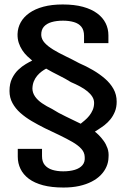

<svg xmlns="http://www.w3.org/2000/svg" viewBox="-20 -700 571 859"><path d="M264 139Q303.5 139 334.8 132Q366 125 390.2 112.5Q414.5 100 431 83Q447.5 66 456.2 46Q465 26 465.5 4.5Q467.5 -18 461 -36.5Q454.5 -55 444 -69.5Q433.5 -84 422.8 -94.8Q412 -105.5 404.5 -111Q411.5 -116 423.2 -123.2Q435 -130.5 448.5 -141Q462 -151.5 474 -166.2Q486 -181 494 -200.5Q502 -220 502 -245Q502 -276.5 487.8 -302Q473.5 -327.5 449.5 -348.2Q425.5 -369 395.5 -386.5Q365.5 -404 334 -417.5Q301.5 -435 271.8 -449.2Q242 -463.5 218.2 -478Q194.5 -492.5 180 -508.2Q165.5 -524 164.5 -543Q164 -566.5 176.2 -580.5Q188.5 -594.5 210.5 -601Q232.5 -607.5 262 -607.5Q289 -607.5 310.5 -601.2Q332 -595 344 -580.2Q356 -565.5 356 -539.5V-507H465V-542Q465 -571.5 452.5 -596.5Q440 -621.5 414.8 -640.2Q389.5 -659 351.2 -669.5Q313 -680 260.5 -680Q211.5 -680 174.2 -670Q137 -660 111.5 -642Q86 -624 72.8 -600.2Q59.5 -576.5 58.5 -548Q58 -526 64 -508Q70 -490 80 -475Q90 -460 101.8 -448.8Q113.5 -437.5 124 -429Q112.5 -423.5 95.5 -413.5Q78.5 -403.5 62 -388Q45.5 -372.5 34 -349.2Q22.5 -326 22.5 -293Q22.5 -263 35.8 -238.8Q49 -214.5 71.2 -194.8Q93.5 -175 122 -158.2Q150.5 -141.5 180.5 -126.5Q215.5 -110 247 -94.8Q278.5 -79.5 303.8 -65Q329 -50.5 343.8 -34.2Q358.5 -18 359 2Q361 24.5 349 38.8Q337 53 314.5 59.8Q292 66.5 263 66.5Q235.5 66.5 214 59.8Q192.5 53 180.2 38.2Q168 23.5 168 -1.5V-34H59.5V1Q59.5 30.5 71.8 55.8Q84 81 109 99.8Q134 118.5 172.5 128.8Q211 139 264 139ZM341 -146.5Q309 -162.5 275 -178.5Q241 -194.5 213 -212.5Q188 -224.5 168 -238.2Q148 -252 136.8 -268.2Q125.5 -284.5 125 -303.5Q125.5 -321.5 131.2 -335.8Q137 -350 146.2 -361Q155.5 -372 166.2 -380Q177 -388 186.5 -393Q213 -377.5 242.5 -363Q272 -348.5 297.5 -332.5Q319 -323.5 338 -313.2Q357 -303 371 -291.5Q385 -280 393 -267.2Q401 -254.5 401 -239.5Q401 -222.5 394.8 -208Q388.5 -193.5 379.2 -182Q370 -170.5 359.5 -161.8Q349 -153 341 -146.5Z"/></svg>

Font: Anybody SemiCondensed SemiBold
Style: Regular
Weight: 600
Width: 4
Version: Version 1.113;gftools[0.9.25]